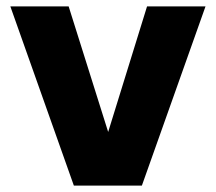

<svg xmlns="http://www.w3.org/2000/svg" viewBox="-20 -578 672 598"><path d="M210 0 12.2 -558.1H193.8L316.9 -167L438 -558.1H620.1L421.9 0Z"/></svg>

Font: Biathlonist
Style: Bold
Weight: 700
Designer: Go4gold
Foundry: Go4gold
Version: Version 3.010;FEAKit 1.0